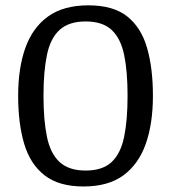

<svg xmlns="http://www.w3.org/2000/svg" viewBox="-20 -681 632 709"><path d="M288.3 7.6Q197.1 7.6 144.2 -33.9Q91.3 -75.4 69.2 -150.4Q47 -225.4 47 -327.4Q47 -429.4 73.7 -504.3Q100.5 -579.3 157.6 -620.3Q214.6 -661.3 306.3 -661.3Q398.2 -661.3 449.8 -620.3Q501.4 -579.3 523 -504.3Q544.7 -429.4 544.7 -327.4Q544.7 -225.4 518.5 -150.4Q492.2 -75.4 436.2 -33.9Q380.1 7.6 288.3 7.6ZM296.3 -51.2Q358.7 -51.2 392.3 -82.8Q425.9 -114.4 438.5 -176.2Q451.1 -237.9 451.1 -327.4Q451.1 -416.9 438.5 -477.9Q425.9 -539 392.3 -570.4Q358.7 -601.8 296.3 -601.8Q234 -601.8 199.9 -570.4Q165.9 -539 153.3 -477.9Q140.6 -416.9 140.6 -327.4Q140.6 -237.9 153.3 -176.2Q165.9 -114.4 199.9 -82.8Q234 -51.2 296.3 -51.2Z"/></svg>

Font: Faustina Light
Style: Regular
Weight: 300
Designer: Alfonso Garcia
Foundry: http://www.omnibus-type.com
Version: Version 1.200